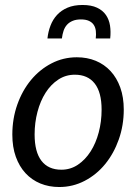

<svg xmlns="http://www.w3.org/2000/svg" viewBox="-20 -744 559 771"><path d="M29.5 0ZM226.5 -62.5Q263 -62.5 292.8 -82.5Q322.5 -102.5 343.8 -135.8Q365 -169 376.5 -212.5Q388 -256 388 -303.5Q388 -373.5 360.2 -408.8Q332.5 -444 280.5 -444Q243.5 -444 213.8 -424.2Q184 -404.5 163 -371.5Q142 -338.5 130.5 -295Q119 -251.5 119 -204Q119 -134 146.5 -98.2Q174 -62.5 226.5 -62.5ZM218 7Q176.5 7 142 -7.2Q107.5 -21.5 82.5 -48.5Q57.5 -75.5 43.5 -114.5Q29.5 -153.5 29.5 -203.5Q29.5 -267.5 49.5 -324Q69.5 -380.5 104.5 -422.8Q139.5 -465 186.8 -489.5Q234 -514 288.5 -514Q330 -514 364.5 -499.8Q399 -485.5 424 -458.5Q449 -431.5 463 -392.5Q477 -353.5 477 -304Q477 -240.5 457 -184Q437 -127.5 402.2 -85Q367.5 -42.5 320 -17.8Q272.5 7 218 7ZM311.5 -724Q346.5 -724 369.5 -713.2Q392.5 -702.5 405.2 -684Q418 -665.5 421.8 -641.2Q425.5 -617 422.5 -589.5H364.5Q366.5 -606 364.8 -620.2Q363 -634.5 356.2 -644.5Q349.5 -654.5 337 -660.2Q324.5 -666 305 -666Q285.5 -666 271.8 -660.2Q258 -654.5 249 -644.5Q240 -634.5 235.2 -620.2Q230.5 -606 228.5 -589.5H170.5Q173.5 -617 182.8 -641.2Q192 -665.5 209 -684Q226 -702.5 251.2 -713.2Q276.5 -724 311.5 -724Z"/></svg>

Font: Lato
Style: Italic
Weight: 400
Italic angle: -7°
Designer: Lukasz Dziedzic
Foundry: tyPoland Lukasz Dziedzic
Version: Version 2.007; 2014-02-27